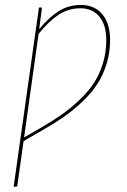

<svg xmlns="http://www.w3.org/2000/svg" viewBox="-20 -548 503 763"><path d="M301.8 -528.3Q355.5 -528.3 386.5 -491.5Q417.5 -454.6 417.5 -389.2Q417.5 -338.4 403.1 -292.7Q388.7 -247.1 365.2 -211.7Q341.8 -176.3 305.9 -142.6Q270 -108.9 233.9 -83.7Q197.8 -58.6 150.9 -31.7L73.7 12.7L48.3 192.9L34.2 194.3L134.8 -518.1H147L135.7 -432.1Q174.3 -479 213.4 -503.7Q252.4 -528.3 301.8 -528.3ZM148.4 -43.9Q193.8 -70.3 228.5 -95Q263.2 -119.6 297.1 -152.1Q331.1 -184.6 353.3 -218.5Q375.5 -252.4 388.9 -296.1Q402.3 -339.8 402.3 -388.7Q402.3 -448.7 375 -481.9Q347.7 -515.1 299.8 -515.1Q251.5 -515.1 211.9 -488.8Q172.4 -462.4 133.3 -413.1L75.7 -2Z"/></svg>

Font: Fira Sans Compressed Hair
Style: Italic
Weight: 100
Width: 3
Italic angle: -8°
Designer: Carrois Corporate & Edenspiekermann AG
Foundry: Carrois Corporate GbR & Edenspiekermann AG
Version: Version 4.203;PS 004.203;hotconv 1.0.88;makeotf.lib2.5.64775